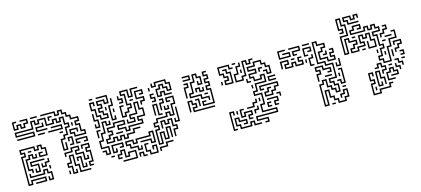

<svg xmlns="http://www.w3.org/2000/svg" viewBox="-57 -1137 3539 1614"><g transform="rotate(-15 1712.5 -330.0)"><path d="M41 -474V-546H77V-534H53V-486H71V-516H113V-486H131V-516H161V-534H107V-546H173V-504H143V-474H101V-504H83V-474ZM197 -534V-546H257V-534ZM521 -294V-324H491V-366H563V-330H551V-354H503V-336H533V-306H611V-324H581V-384H551V-426H581V-444H521V-474H491V-504H461V-534H443V-504H401V-534H287V-546H413V-516H431V-546H473V-516H503V-486H533V-456H593V-414H563V-396H593V-336H623V-294ZM401 -204V-306H431V-336H461V-396H491V-414H461V-474H443V-444H401V-474H383V-444H311V-504H263V-474H221V-504H203V-444H53V-426H203V-384H47V-396H191V-414H41V-456H191V-516H233V-486H251V-516H323V-456H371V-486H413V-456H431V-486H473V-426H503V-384H473V-324H443V-294H413V-216H431V-270H443V-204ZM341 -480V-516H377V-504H353V-480ZM221 -414V-456H281V-480H293V-444H233V-426H317V-414ZM317 -384V-396H431V-414H347V-426H443V-384ZM521 -390V-420H533V-390ZM227 -384V-396H287V-384ZM407 -354V-366H437V-354ZM41 6V-246H71V-264H41V-306H173V-276H191V-306H233V-276H263V-204H191V-246H227V-234H203V-216H251V-264H221V-294H203V-264H161V-294H53V-276H83V-234H53V-6H71V-36H203V6H107V-6H191V-24H83V6ZM467 -234V-246H491V-294H473V-270H461V-306H503V-234ZM107 -264V-276H137V-264ZM521 -234V-276H623V-234H587V-246H611V-264H533V-246H557V-234ZM101 -90V-114H71V-216H101V-246H143V-216H161V-240H173V-204H131V-234H113V-204H83V-126H113V-90ZM551 -84V-144H491V-186H521V-204H473V-174H413V-150H401V-186H461V-216H533V-174H503V-156H563V-96H581V-120H593V-84ZM581 -24V-66H611V-144H581V-186H611V-204H563V-180H551V-216H623V-174H593V-156H623V-54H593V-36H617V-24ZM131 -84V-120H143V-96H161V-144H101V-186H227V-174H113V-156H173V-84ZM191 -114V-150H203V-126H221V-156H251V-180H263V-144H233V-114ZM431 6V-54H401V-96H431V-156H473V-66H503V-6H587V6H491V-54H461V-144H443V-84H413V-66H443V-6H461V-30H473V6ZM521 -24V-114H503V-90H491V-126H533V-36H551V-60H563V-24ZM251 -90V-120H263V-90ZM221 6V-30H233V-6H251V-54H221V-84H203V-54H71V-90H83V-66H191V-96H233V-66H263V6ZM401 0V-30H413V0Z M769 -374V-404H739V-464H709V-536H751V-500H739V-524H721V-476H751V-416H781V-386H829V-404H799V-434H769V-476H799V-494H769V-536H841V-506H859V-554H775V-566H871V-494H829V-524H781V-506H811V-464H781V-446H811V-416H841V-374ZM715 -554V-566H745V-554ZM949 -344V-446H985V-434H961V-356H979V-386H1009V-416H1039V-434H1009V-524H979V-566H1051V-506H1069V-566H1135V-554H1081V-494H1039V-554H991V-536H1021V-446H1051V-404H1021V-374H991V-344ZM1279 -434V-506H1309V-536H1351V-506H1381V-476H1399V-524H1369V-554H1291V-524H1249V-560H1261V-536H1279V-566H1381V-536H1411V-464H1369V-494H1339V-524H1321V-494H1291V-446H1309V-476H1351V-446H1405V-434H1339V-464H1321V-434ZM1129 -410V-446H1159V-464H1099V-536H1171V-494H1135V-506H1159V-524H1111V-476H1171V-434H1141V-410ZM1219 -500V-530H1231V-500ZM955 -464V-476H979V-494H949V-530H961V-506H991V-464ZM859 -344V-476H889V-530H901V-464H871V-356H889V-380H901V-344ZM1045 -464V-476H1075V-464ZM1225 -404V-416H1249V-434H1219V-476H1255V-464H1231V-446H1261V-404ZM829 -440V-470H841V-440ZM769 -164V-206H799V-236H829V-254H799V-296H859V-326H961V-284H901V-266H961V-236H979V-266H1099V-284H1069V-326H1129V-374H1099V-434H1081V-344H1021V-326H1051V-284H979V-320H991V-296H1039V-314H1009V-356H1069V-446H1111V-386H1141V-314H1081V-296H1111V-254H991V-224H949V-254H889V-296H949V-314H871V-284H811V-266H841V-224H811V-194H781V-176H829V-206H871V-176H889V-206H931V-176H949V-206H1009V-236H1075V-224H1021V-194H961V-164H919V-194H901V-164H859V-194H841V-164ZM709 -314V-350H721V-326H739V-374H709V-440H721V-386H751V-314ZM889 -410V-440H901V-410ZM1279 -320V-386H1309V-404H1285V-416H1321V-374H1291V-320ZM1189 -44V-176H1219V-194H1189V-236H1219V-266H1309V-296H1351V-266H1369V-356H1399V-404H1351V-386H1375V-374H1339V-416H1411V-344H1381V-254H1339V-284H1321V-254H1231V-224H1201V-206H1231V-164H1201V-56H1219V-146H1261V-86H1279V-176H1321V-80H1309V-164H1291V-74H1249V-134H1231V-44ZM1249 -284V-374H1231V-290H1219V-386H1261V-296H1285V-284ZM739 -74V-104H715V-116H751V-86H769V-134H709V-206H739V-266H769V-356H811V-326H829V-350H841V-314H799V-344H781V-254H751V-194H721V-146H781V-74ZM1309 -314V-350H1321V-326H1339V-350H1351V-314ZM1369 -194V-230H1381V-206H1399V-320H1411V-194ZM709 -230V-296H745V-284H721V-230ZM865 -224V-236H925V-224ZM1339 -80V-146H1369V-164H1339V-224H1321V-194H1279V-224H1261V-170H1249V-236H1291V-206H1309V-236H1351V-176H1381V-134H1351V-80ZM1009 -44V-74H949V-104H919V-146H991V-116H1009V-146H1129V-176H1171V-74H1129V-104H1045V-116H1141V-86H1159V-164H1141V-134H1021V-104H979V-134H931V-116H961V-86H1021V-56H1039V-80H1051V-44ZM799 -74V-146H901V-104H865V-116H889V-134H811V-86H829V-110H841V-74ZM865 16V4H979V-44H931V-14H889V-74H871V-44H841V-26H865V-14H829V-56H859V-86H901V-26H919V-56H991V16ZM1099 16V-14H1069V-86H1105V-74H1081V-26H1111V4H1159V-44H1141V-20H1129V-56H1171V16ZM775 -44V-56H805V-44ZM1189 10V-26H1249V-56H1315V-44H1261V-14H1201V10ZM1039 16V-14H1021V10H1009V-26H1051V4H1075V16Z M1518 -504V-516H1572V-534H1518V-546H1584V-504ZM1692 -300V-324H1632V-354H1542V-396H1572V-486H1602V-546H1644V-516H1674V-444H1632V-480H1644V-456H1662V-504H1632V-534H1614V-474H1584V-384H1554V-366H1644V-336H1704V-300ZM1632 -264V-306H1668V-294H1644V-276H1722V-384H1692V-426H1722V-444H1692V-486H1722V-504H1692V-546H1728V-534H1704V-516H1734V-474H1704V-456H1734V-414H1704V-396H1734V-264ZM1512 -360V-456H1542V-474H1518V-486H1554V-444H1524V-360ZM1632 -384V-414H1614V-390H1602V-426H1644V-396H1662V-420H1674V-384ZM1668 -354V-366H1698V-354ZM1542 -234V-276H1572V-294H1542V-324H1524V-240H1512V-336H1554V-306H1584V-264H1554V-246H1728V-234ZM1602 -270V-324H1578V-336H1614V-270Z M1857 -384V-426H1887V-444H1857V-474H1827V-546H1929V-516H1953V-504H1917V-534H1839V-486H1869V-456H1899V-414H1869V-396H1917V-474H1887V-504H1863V-516H1899V-486H1929V-384ZM1947 -384V-456H1977V-516H2007V-540H2019V-504H1989V-444H1959V-396H2007V-426H2037V-546H2079V-516H2097V-546H2133V-534H2109V-504H2067V-534H2049V-414H2019V-384ZM1953 -534V-546H1983V-534ZM2103 6V-6H2127V-24H2037V-66H2217V-84H2097V-156H2127V-234H2067V-276H2097V-336H2187V-384H2169V-354H2097V-384H2067V-426H2127V-444H2067V-486H2127V-516H2199V-486H2229V-456H2259V-384H2217V-414H2193V-426H2229V-396H2247V-444H2217V-474H2187V-504H2139V-474H2079V-456H2139V-414H2079V-396H2109V-366H2157V-396H2199V-324H2109V-264H2079V-246H2139V-144H2109V-96H2229V-54H2049V-36H2139V6ZM2007 -450V-480H2019V-450ZM2157 -420V-456H2193V-444H2169V-420ZM1827 -390V-420H1839V-390ZM2037 -354V-390H2049V-366H2073V-354ZM2217 -324V-366H2283V-354H2229V-336H2283V-324ZM2067 -300V-330H2079V-300ZM2157 -204V-246H2187V-276H2223V-264H2199V-234H2169V-216H2217V-246H2247V-276H2277V-294H2139V-276H2163V-264H2127V-306H2289V-264H2259V-234H2229V-204ZM2277 -180V-204H2253V-216H2289V-180ZM1983 -144V-156H2037V-186H2067V-210H2079V-174H2049V-144ZM2097 -180V-210H2109V-180ZM2217 -114V-156H2247V-174H2163V-186H2259V-144H2229V-126H2253V-114ZM1827 6V-156H1869V-120H1857V-144H1839V-6H1863V6ZM1977 -54V-96H2007V-114H1959V-84H1917V-156H1953V-144H1929V-96H1947V-126H2019V-84H1989V-66H2013V-54ZM2157 -114V-156H2193V-144H2169V-126H2193V-114ZM1887 -120V-150H1899V-120ZM2037 -90V-126H2067V-150H2079V-114H2049V-90ZM1887 6V-24H1857V-96H1899V-66H1959V-24H1923V-36H1947V-54H1887V-84H1869V-36H1899V-6H1977V-36H2019V-6H2073V6H2007V-24H1989V6Z M2349 -474V-546H2415V-534H2361V-486H2439V-504H2385V-516H2451V-474ZM2469 -474V-516H2529V-534H2445V-546H2541V-504H2481V-486H2505V-474ZM2565 -534V-546H2625V-534ZM2619 6V-186H2649V-216H2691V-156H2721V-126H2751V-96H2769V-144H2739V-174H2709V-216H2769V-324H2709V-354H2649V-546H2691V-516H2751V-474H2721V-444H2691V-396H2751V-366H2799V-384H2769V-426H2799V-444H2775V-456H2811V-414H2781V-396H2811V-354H2739V-384H2679V-456H2709V-486H2739V-504H2679V-534H2661V-366H2721V-336H2781V-204H2721V-186H2751V-156H2781V-84H2739V-114H2709V-144H2679V-204H2661V-174H2631V-6H2649V-126H2691V-66H2721V-36H2751V-6H2799V-36H2829V-84H2811V-54H2781V-30H2769V-66H2799V-96H2841V-24H2811V6H2739V-24H2709V-54H2679V-114H2661V6ZM2559 -444V-516H2631V-474H2595V-486H2619V-504H2571V-456H2595V-444ZM2445 -444V-456H2475V-444ZM2379 -384V-426H2409V-444H2361V-390H2349V-456H2421V-414H2391V-396H2439V-426H2481V-396H2529V-414H2499V-456H2535V-444H2511V-426H2541V-384H2469V-414H2451V-384ZM2715 -414V-426H2739V-450H2751V-414ZM2589 -354V-426H2619V-450H2631V-414H2601V-366H2625V-354ZM2559 -390V-420H2571V-390ZM2799 -294V-330H2811V-306H2829V-360H2841V-294ZM2619 -210V-276H2649V-294H2619V-336H2691V-306H2751V-264H2715V-276H2739V-294H2679V-324H2631V-306H2661V-264H2631V-210ZM2799 -144V-174H2775V-186H2811V-156H2829V-264H2805V-276H2841V-144ZM2685 -234V-246H2745V-234ZM2799 -210V-240H2811V-210ZM2805 -114V-126H2835V-114ZM2685 6V-6H2715V6Z M2890 -369V-531H2950V-609H2920V-669H2902V-591H2932V-549H2896V-561H2920V-579H2890V-681H2932V-621H2962V-519H2902V-381H2920V-501H2962V-471H3022V-429H2992V-399H2962V-381H3010V-411H3070V-429H3040V-501H3082V-471H3100V-501H3142V-441H3172V-369H3100V-435H3112V-381H3160V-429H3130V-489H3112V-459H3070V-489H3052V-441H3082V-399H3022V-369H2950V-411H2980V-441H3010V-459H2950V-489H2932V-369ZM2980 -609V-639H2950V-681H3022V-651H3040V-681H3082V-645H3070V-669H3052V-639H3010V-669H2962V-651H2992V-621H3076V-609ZM3190 -219V-249H3160V-291H3190V-351H3220V-369H3190V-459H3160V-501H3220V-519H3190V-549H3172V-519H3130V-549H3112V-519H2980V-561H3010V-591H3082V-549H3046V-561H3070V-579H3022V-549H2992V-531H3100V-561H3142V-531H3160V-561H3202V-531H3232V-489H3172V-471H3202V-381H3232V-339H3202V-279H3172V-261H3202V-231H3250V-351H3280V-411H3340V-459H3316V-471H3352V-399H3292V-339H3262V-219ZM3220 -435V-471H3250V-501H3280V-519H3256V-531H3292V-489H3262V-459H3232V-435ZM2986 -489V-501H3016V-489ZM3256 -429V-441H3316V-429ZM3226 -399V-411H3256V-399ZM3046 -369V-381H3076V-369ZM3310 -285V-321H3340V-351H3370V-369H3322V-345H3310V-381H3382V-339H3352V-309H3322V-285ZM3160 -315V-345H3172V-315ZM3220 -285V-315H3232V-285ZM3280 -255V-315H3292V-255ZM3346 -249V-261H3370V-279H3346V-291H3382V-249ZM3160 -135V-171H3190V-189H3160V-219H3142V-189H3106V-201H3130V-231H3172V-201H3202V-159H3172V-135ZM3340 -165V-189H3310V-219H3286V-231H3322V-201H3352V-165ZM3346 -219V-231H3376V-219ZM3226 -189V-201H3256V-189ZM3310 -135V-159H3280V-195H3292V-171H3322V-135ZM3040 21V-81H3070V-99H3040V-171H3082V-135H3070V-159H3052V-111H3082V-69H3052V9H3100V-21H3190V-51H3226V-39H3202V-9H3112V21ZM3100 -39V-171H3142V-111H3172V-45H3160V-99H3130V-159H3112V-51H3130V-75H3142V-39ZM3190 -69V-141H3220V-171H3262V-141H3292V-99H3226V-111H3280V-129H3250V-159H3232V-129H3202V-81H3256V-69ZM3070 -15V-45H3082V-15Z"/></g></svg>

Font: Rubik Maze
Style: Regular
Weight: 400
Designer: Hubert and Fischer, NaN
Foundry: Hubert and Fischer, NaN
Version: Version 2.200